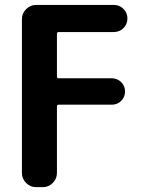

<svg xmlns="http://www.w3.org/2000/svg" viewBox="-20 -566 592 782"><path d="M69.3 -488.3Q69.3 -511.7 86.4 -528.8Q103.5 -545.9 127 -545.9H443.4Q466.8 -545.9 482.9 -529.8Q499 -513.7 499 -490.7Q499 -467.8 482.9 -451.7Q466.8 -435.5 443.4 -435.5H218.8Q211.9 -435.5 211.9 -427.7V-253.9Q211.9 -247.1 218.8 -247.1H435.5Q458 -247.1 473.6 -231.4Q489.3 -215.8 489.3 -193.4Q489.3 -170.9 473.6 -155.3Q458 -139.6 435.5 -139.6H218.8Q211.9 -139.6 211.9 -132.8V138.7Q211.9 162.1 194.8 179.2Q177.7 196.3 154.3 196.3H127Q103.5 196.3 86.4 179.2Q69.3 162.1 69.3 138.7Z"/></svg>

Font: Gen Jyuu Gothic P Bold
Style: Bold
Weight: 700
Designer: [Source Han Sans]
Ryoko NISHIZUKA  (kana & ideographs); Paul D. Hunt (Latin, Greek & Cyrillic); Wenlong ZHANG  (bopomofo
Version: Version 1.002.20150607